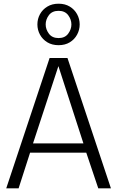

<svg xmlns="http://www.w3.org/2000/svg" viewBox="-20 -1033 643 1053"><path d="M14.2 0 252 -714.8H350.1L588.4 0H519L453.1 -195.8H145L82 0ZM161.1 -246.6H437.5L300.3 -670.4ZM301.3 -785.2Q265.6 -785.2 239.5 -801Q213.4 -816.9 199.2 -843Q185.1 -869.1 185.1 -898.9Q185.1 -929.2 199.2 -955.1Q213.4 -981 239.5 -996.8Q265.6 -1012.7 301.3 -1012.7Q336.9 -1012.7 362.8 -996.8Q388.7 -981 402.8 -955.1Q417 -929.2 417 -898.9Q417 -869.1 402.8 -843Q388.7 -816.9 362.8 -801Q336.9 -785.2 301.3 -785.2ZM301.3 -824.2Q335.9 -824.2 353.8 -848.1Q371.6 -872.1 371.6 -898.9Q371.6 -926.3 353.8 -950Q335.9 -973.6 301.3 -973.6Q266.1 -973.6 248.3 -950Q230.5 -926.3 230.5 -898.9Q230.5 -872.1 248.3 -848.1Q266.1 -824.2 301.3 -824.2Z"/></svg>

Font: Pontano Sans Light
Style: Regular
Weight: 300
Designer: Vernon Adams
Foundry: Vernon Adams
Version: Version 2.001